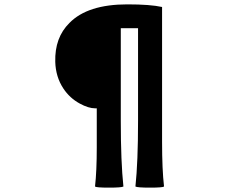

<svg xmlns="http://www.w3.org/2000/svg" viewBox="-20 -799 1040 879"><path d="M479 60Q421 60 415 55Q423 -15 423 -124V-303H416Q385 -303 345 -325Q299 -350 270 -394Q235 -447 233 -516Q230 -627 298 -694Q381 -779 563 -779Q668 -779 722 -767V-356V-150Q722 -22 731 55Q724 60 667 60Q609 60 600 55Q612 -58 612 -245V-670H533V-245Q533 -58 545 55Q536 60 479 60Z"/></svg>

Font: GenSekiGothic TW H
Style: Regular
Weight: 900
Version: Version 1.501;PS 1;hotconv 16.6.51;makeotf.lib2.5.65220